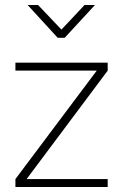

<svg xmlns="http://www.w3.org/2000/svg" viewBox="-20 -752 495 772"><path d="M42 -468V-500H413V-468L87 -32H413V0H42V-32L369 -468ZM212 -600 91 -732H133L227 -633L320 -732H362L240 -600Z"/></svg>

Font: Titillium Web
Style: Thin
Weight: 200
Version: Version 1.001;PS 57.000;hotconv 1.0.70;makeotf.lib2.5.55311